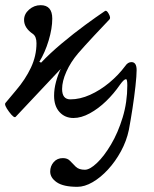

<svg xmlns="http://www.w3.org/2000/svg" viewBox="-34 -445 597 742"><path d="M265 277Q211 277 185.5 259.5Q160 242 160 218Q160 197 173.5 181.5Q187 166 209 166Q227 166 237 177Q247 188 259 199.5Q271 211 294 211Q313 211 340.5 185Q368 159 395 113.5Q422 68 440 9Q458 -50 458 -115Q458 -139 453 -139Q445 -139 430 -118Q406 -83 376 -54Q346 -25 313 -7Q280 11 250 11Q217 11 196 -12Q175 -35 175 -75Q175 -101 182.5 -129Q190 -157 201 -179L27 6Q21 14 1 -13Q-19 -40 -13 -47L28 -96Q64 -138 85.5 -183.5Q107 -229 107 -278Q107 -304 93 -314Q59 -337 59 -368Q59 -391 78.5 -408Q98 -425 123 -425Q168 -425 168 -373Q168 -335 154 -288.5Q140 -242 118 -206L125 -203Q159 -239 205 -277.5Q251 -316 296 -349Q341 -382 371 -402Q378 -407 386 -392Q395 -376 389 -370Q352 -331 330.5 -308Q309 -285 295.5 -270Q282 -255 268 -239Q239 -205 222.5 -168Q206 -131 206 -101Q206 -61 238 -61Q275 -61 314 -78.5Q353 -96 388.5 -125.5Q424 -155 450 -190Q460 -205 474 -205Q494 -205 494 -174Q494 -153 489.5 -112Q485 -71 478 -25.5Q471 20 464 57Q455 100 433.5 139.5Q412 179 383.5 210Q355 241 324 259Q293 277 265 277Z"/></svg>

Font: Junicode Two Beta Condensed Medium
Style: Italic
Weight: 500
Width: 3
Italic angle: -9°
Version: Version 1.053; ttfautohint (v1.8.4)